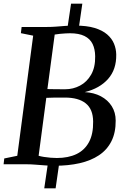

<svg xmlns="http://www.w3.org/2000/svg" viewBox="-28 -889 682 1039"><path d="M267.5 8Q243 8 216 6Q189 4 163.5 2Q138 0 117.5 0H-8.5L-5 -31.5L65.5 -46L151.5 -696L85 -709.5L89 -743H224Q252.5 -743 276.8 -745Q301 -747 325.5 -748.8Q350 -750.5 379.5 -750.5Q441.5 -750.5 483.8 -737.8Q526 -725 551.8 -702.8Q577.5 -680.5 589 -652.5Q600.5 -624.5 601 -594Q602.5 -513.5 557 -462Q511.5 -410.5 430.5 -390.5Q480 -388 517.8 -368Q555.5 -348 576.8 -314.2Q598 -280.5 598 -236.5Q598.5 -171.5 575 -124.8Q551.5 -78 507.5 -48.8Q463.5 -19.5 402.8 -5.8Q342 8 267.5 8ZM325 -406Q368 -406 405.2 -425.8Q442.5 -445.5 465.2 -485.2Q488 -525 487 -584.5Q486.5 -623.5 472.8 -651.5Q459 -679.5 429 -694.2Q399 -709 350.5 -709Q341.5 -709 326.5 -708.2Q311.5 -707.5 295.8 -705.8Q280 -704 268 -702L228.5 -407Q250 -406.5 275 -406.2Q300 -406 325 -406ZM279.5 -34Q341.5 -34 385.8 -55.2Q430 -76.5 453.5 -120Q477 -163.5 476 -231Q475.5 -298 436.2 -329.5Q397 -361 323.5 -361Q288 -361 264.8 -360.8Q241.5 -360.5 222.5 -359.5L181 -46Q192.5 -42.5 209.8 -39.8Q227 -37 245.8 -35.5Q264.5 -34 279.5 -34ZM211.5 130 233 -16.5H294L273 130ZM335 -724.5 356.5 -869H417.5L396.5 -724.5Z"/></svg>

Font: Merriweather 72pt Medium
Style: Italic
Weight: 500
Italic angle: -7.8°
Version: Version 2.101